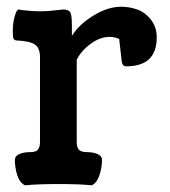

<svg xmlns="http://www.w3.org/2000/svg" viewBox="-20 -555 512 579"><path d="M196.8 -478.5V-446.8Q218.8 -481.9 262.2 -508.3Q305.7 -534.7 345.2 -534.7Q371.1 -534.7 394.5 -526.1Q418 -517.6 435.3 -495.6Q452.6 -473.6 452.6 -441.9Q452.6 -355 360.4 -355Q358.4 -355 356.4 -355.5Q354.5 -356 353.3 -356.9Q352.1 -357.9 351.1 -358.9Q350.1 -359.9 349.4 -361.8Q348.6 -363.8 348.1 -365.2Q347.7 -366.7 347.2 -369.9Q346.7 -373 346.4 -375Q346.2 -377 345.9 -380.6Q345.7 -384.3 345.2 -386.7L339.4 -437.5Q326.2 -443.8 310.5 -443.8Q282.2 -443.8 253.7 -423.1Q225.1 -402.3 211.4 -375V-127.9Q211.4 -120.6 212.2 -116.5Q212.9 -112.3 215.6 -106.9Q218.3 -101.6 225.1 -98.9Q231.9 -96.2 242.7 -96.2Q261.2 -96.2 274.4 -90.3Q287.6 -84.5 287.6 -72.8Q287.6 -49.3 279.8 -26.4Q272 -3.4 256.8 3.9Q222.7 0 156.7 0Q90.8 0 55.7 3.9Q39.6 -3.4 32.2 -26.1Q24.9 -48.8 24.9 -72.8Q24.9 -84.5 38.1 -90.3Q51.3 -96.2 69.8 -96.2Q88.9 -96.2 94.7 -104.2Q100.6 -112.3 100.6 -127V-383.8Q100.6 -409.7 85.7 -420.4Q70.8 -431.2 28.3 -433.1Q22 -434.6 20.3 -439.5Q18.6 -444.3 18.6 -460.4Q18.6 -485.4 23.9 -504.4Q29.3 -523.4 34.7 -526.4Q69.3 -521 102.5 -521Q123 -521 145.8 -523.7Q168.5 -526.4 169.9 -526.4Q187 -526.4 191.9 -517.8Q196.8 -509.3 196.8 -478.5Z"/></svg>

Font: Coustard
Style: Regular
Weight: 400
Foundry: vernon adams
Version: Version 1.000